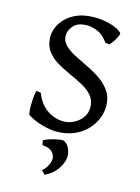

<svg xmlns="http://www.w3.org/2000/svg" viewBox="-131 -703 749 1029"><g transform="rotate(15 244.0 -188.0)"><path d="M376 -510.3 353.5 -513.2Q328.1 -549.8 296.4 -564Q264.6 -578.1 236.8 -578.1Q184.1 -578.1 160.9 -551.3Q137.7 -524.4 137.7 -496.6Q137.7 -465.8 159.9 -443.6Q182.1 -421.4 217.3 -403.3Q252.4 -385.3 291.7 -366.5Q331.1 -347.7 366 -323.7Q400.9 -299.8 423.3 -266.1Q445.8 -232.4 445.8 -184.1Q445.8 -151.4 431.9 -116.7Q418 -82 390.1 -52.2Q362.3 -22.5 319.8 -3.9Q277.3 14.6 219.7 14.6Q186.5 14.6 141.4 1.7Q96.2 -11.2 61.5 -33.2Q58.1 -35.2 56.4 -50.3Q54.7 -65.4 54.7 -87.4Q54.7 -109.4 56.6 -131.1Q58.6 -152.8 63 -168L87.9 -165.5Q109.9 -107.9 152.3 -77.9Q194.8 -47.9 244.6 -47.9Q273.9 -47.9 301.5 -61.8Q329.1 -75.7 347.2 -100.3Q365.2 -125 365.2 -155.8Q365.2 -195.3 343 -221.4Q320.8 -247.6 286.1 -266.1Q251.5 -284.7 212.4 -302Q173.3 -319.3 138.4 -340.3Q103.5 -361.3 81.5 -392.6Q59.6 -423.8 59.6 -471.2Q59.6 -493.7 70.8 -521Q82 -548.3 106.4 -573.2Q130.9 -598.1 169.7 -614Q208.5 -629.9 264.2 -629.9Q311 -629.9 354.2 -617.2Q397.5 -604.5 415.5 -585Q419.9 -581.1 413.1 -565.7Q406.2 -550.3 395.3 -533.9Q384.3 -517.6 376 -510.3ZM314.5 138.2Q310.5 168.5 287.4 201.4Q264.2 234.4 221.7 254.4L201.7 233.9Q216.8 223.1 228.5 202.1Q240.2 181.2 241.2 163.6Q241.7 141.6 225.1 124Q208.5 106.4 169.9 104L164.6 79.6Q172.4 72.8 194.3 65.4Q216.3 58.1 239.3 53.7Q262.2 49.3 272.9 50.8Q297.4 62.5 307.4 88.4Q317.4 114.3 314.5 138.2Z"/></g></svg>

Font: Gentium Book Plus
Style: Regular
Weight: 400
Designer: Victor Gaultney, Annie Olsen, Iska Routamaa, Becca Hirsbrunner
Foundry: SIL International
Version: Version 6.101